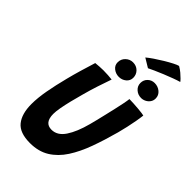

<svg xmlns="http://www.w3.org/2000/svg" viewBox="-310 -1164 1288 1288"><g transform="rotate(45 333.5 -520.0)"><path d="M243.5 16.5Q146 16.5 105.8 -33.5Q65.5 -83.5 65.5 -176Q65.5 -234 78.5 -306.2Q91.5 -378.5 113.5 -464Q126 -513.5 141.5 -566.2Q157 -619 174 -673Q192 -675 211.5 -676.2Q231 -677.5 247.5 -677.5Q270.5 -677.5 292 -676Q313.5 -674.5 330 -672.5Q314.5 -629 296.5 -574Q278.5 -519 263.5 -463Q250.5 -417 239.8 -373Q229 -329 222.5 -292.8Q216 -256.5 216 -233Q216 -149 282.5 -149Q337.5 -149 375.2 -205.5Q413 -262 438.5 -358.5Q444 -379 451.8 -410.5Q459.5 -442 468 -478.2Q476.5 -514.5 484.8 -550.5Q493 -586.5 499 -616.2Q505 -646 507 -664.5Q525 -664.5 547.5 -663Q570 -661.5 592 -659.8Q614 -658 630 -655.8Q646 -653.5 651 -652Q648 -624.5 642 -591.5Q636 -558.5 628.2 -523Q620.5 -487.5 611 -452.5Q584 -353 553 -267.8Q522 -182.5 480.8 -118.8Q439.5 -55 381.8 -19.2Q324 16.5 243.5 16.5ZM351 -719Q322 -719 299.2 -736.8Q276.5 -754.5 276.5 -783Q276.5 -814 298.5 -835Q320.5 -856 350 -856Q382.5 -856 403.5 -835Q424.5 -814 424.5 -783.5Q424.5 -755.5 402.5 -737.2Q380.5 -719 351 -719ZM556.5 -724.5Q526.5 -724.5 504.5 -744.2Q482.5 -764 482.5 -793Q482.5 -822 502.5 -841.2Q522.5 -860.5 551 -860.5Q582.5 -860.5 605.8 -841Q629 -821.5 629 -791.5Q629 -771 618.2 -756Q607.5 -741 591 -732.8Q574.5 -724.5 556.5 -724.5ZM585.5 -1057Q605.5 -1045.5 622.8 -1031Q640 -1016.5 652 -1004.2Q664 -992 667 -986.5Q647 -981 615.8 -969.5Q584.5 -958 551 -944.2Q517.5 -930.5 489.8 -918Q462 -905.5 448.5 -898.5L385 -937Q402 -951.5 430.2 -970.8Q458.5 -990 489.5 -1008.8Q520.5 -1027.5 546.8 -1041Q573 -1054.5 585.5 -1057Z"/></g></svg>

Font: Grandstander Thin SemiBold
Style: Italic
Weight: 600
Italic angle: -15°
Version: Version 1.200